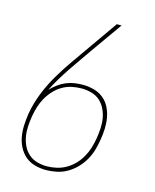

<svg xmlns="http://www.w3.org/2000/svg" viewBox="-112 -812 724 896"><g transform="rotate(15 250.0 -363.5)"><path d="M196 8Q168 8 141.5 0.5Q115 -7 95.5 -24Q76 -41 64 -64.5Q52 -88 47.5 -114.5Q43 -141 44.5 -169.5Q46 -198 50 -225Q59 -276 78 -324.5Q97 -373 123.5 -418.5Q150 -464 180.5 -507.5Q211 -551 242 -595L340 -735H363L257 -585Q238 -557 218 -529Q198 -501 179 -472.5Q160 -444 142.5 -415Q125 -386 110 -356Q125 -372 142.5 -385Q160 -398 180 -406.5Q200 -415 220.5 -418Q241 -421 261 -421Q288 -421 314 -414Q340 -407 360 -391Q380 -375 392 -351.5Q404 -328 408.5 -302Q413 -276 412 -248.5Q411 -221 406 -193Q402 -167 394.5 -142Q387 -117 373.5 -93.5Q360 -70 340.5 -50Q321 -30 297.5 -16.5Q274 -3 247.5 2.5Q221 8 196 8ZM196 -10Q219 -10 243 -15.5Q267 -21 288.5 -33.5Q310 -46 327.5 -64.5Q345 -83 357 -104.5Q369 -126 376 -149Q383 -172 387 -196Q387 -196 387 -196Q387 -196 387 -196Q391 -221 392.5 -246Q394 -271 390 -294Q386 -317 375.5 -338.5Q365 -360 348 -375Q331 -390 307.5 -396.5Q284 -403 260 -403Q236 -403 212.5 -398Q189 -393 167.5 -380.5Q146 -368 128.5 -349Q111 -330 99 -308.5Q87 -287 80 -264Q73 -241 69 -217Q69 -217 69 -217Q69 -217 69 -217Q65 -193 63.5 -168Q62 -143 66 -119.5Q70 -96 80 -75Q90 -54 107.5 -38.5Q125 -23 148 -16.5Q171 -10 196 -10Z"/></g></svg>

Font: Iosevka Slab Thin
Style: Italic
Weight: 100
Italic angle: -9°
Monospace: yes
Designer: Belleve Invis
Foundry: Belleve Invis
Version: Version 11.1.1; ttfautohint (v1.8.3)